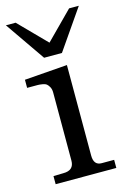

<svg xmlns="http://www.w3.org/2000/svg" viewBox="-109 -747 533 801"><g transform="rotate(-15 157.5 -347.0)"><path d="M29 -35 72 -36Q118 -36 118 -78V-372Q118 -386 113 -395.5Q108 -405 102 -410Q96 -415 84 -417Q72 -419 64 -419Q56 -419 40.5 -419Q25 -419 18 -419V-454L203 -468V-77Q203 -35 237 -35H291V0H29ZM0 -694H42L157 -577L273 -694H315L196 -522H119Z"/></g></svg>

Font: Academico
Style: Regular
Weight: 400
Foundry: Steinberg Media Technologies GmbH
Version: Version 0.902